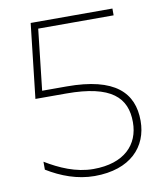

<svg xmlns="http://www.w3.org/2000/svg" viewBox="-80 -766 712 835"><g transform="rotate(-10 276.0 -348.0)"><path d="M271 4C430 4 509 -84 509 -198C509 -322 432 -401 218 -401H110L140 -670H473V-700H112L75 -371H211C411 -371 475 -306 475 -198C475 -99 408 -27 271 -27C194 -27 123 -59 62 -96V-61C124 -23 195 4 271 4Z"/></g></svg>

Font: Chess Sans ExtraLight
Style: Regular
Weight: 275
Designer: Wolf Bōese
Foundry: Wolf Bōese
Version: Version 7.223;Glyphs 3.3 (3306)